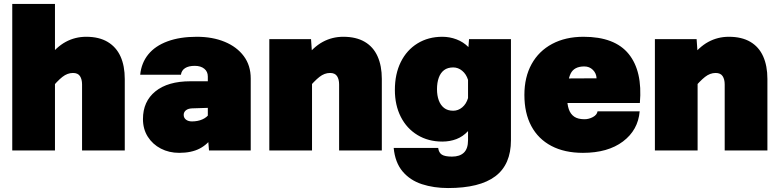

<svg xmlns="http://www.w3.org/2000/svg" viewBox="-20 -761 3940 971"><path d="M395 0V-334Q395 -360 384.5 -376Q374 -392 349 -392Q321 -392 295.5 -372Q270 -352 234 -308L220 -464Q264 -523 312 -549Q360 -575 416 -575Q481 -575 524.5 -549Q568 -523 589.5 -475.5Q611 -428 611 -361V0ZM42 0V-741H258V0Z M1037 0 1031 -73V-374Q1031 -399 1013 -413.5Q995 -428 965 -428Q934 -428 916 -416.5Q898 -405 895 -383H689Q695 -443 730 -486Q765 -529 827.5 -552Q890 -575 975 -575Q1055 -575 1116.5 -549.5Q1178 -524 1213 -477Q1248 -430 1248 -364V0ZM886 12Q835 12 793.5 -9.5Q752 -31 727.5 -69.5Q703 -108 703 -159Q703 -248 766 -299Q829 -350 943 -350H1049L1046 -216L951 -213Q931 -212 920 -203Q909 -194 909 -180Q909 -165 920.5 -156Q932 -147 951 -147Q980 -147 1003 -157Q1026 -167 1039 -186L1058 -73Q1031 -31 989.5 -9.5Q948 12 886 12Z M1695 0V-334Q1695 -360 1684.5 -376Q1674 -392 1649 -392Q1621 -392 1595.5 -372Q1570 -352 1534 -309L1520 -464Q1564 -523 1612 -549Q1660 -575 1716 -575Q1781 -575 1824.5 -549.5Q1868 -524 1889.5 -476Q1911 -428 1911 -362V0ZM1342 0V-563H1553L1558 -491V0Z M2349 -523 2352 -563H2564V-52Q2564 71 2485 130.5Q2406 190 2246 190Q2174 190 2114 170.5Q2054 151 2016 106Q1978 61 1971 -13H2196Q2199 11 2214.5 21Q2230 31 2266 31Q2305 31 2326 11Q2347 -9 2347 -52V-98Q2321 -70 2288 -57.5Q2255 -45 2217 -45Q2146 -45 2091.5 -78Q2037 -111 2007 -170Q1977 -229 1977 -306Q1977 -387 2007 -447.5Q2037 -508 2091.5 -541.5Q2146 -575 2217 -575Q2254 -575 2288.5 -562Q2323 -549 2349 -523ZM2272 -201Q2297 -201 2317.5 -218Q2338 -235 2347 -265V-357Q2338 -386 2317.5 -403Q2297 -420 2272 -420Q2244 -420 2226 -406.5Q2208 -393 2199 -368Q2190 -343 2190 -310Q2190 -278 2199 -253.5Q2208 -229 2226 -215Q2244 -201 2272 -201Z M2928 12Q2835 12 2768.5 -23Q2702 -58 2667 -123.5Q2632 -189 2632 -281Q2632 -371 2668.5 -437Q2705 -503 2772.5 -539Q2840 -575 2931 -575Q3089 -575 3159.5 -488Q3230 -401 3216 -240H2798L2800 -364L2997 -365Q2996 -390 2978.5 -407.5Q2961 -425 2935 -425Q2883 -425 2865.5 -388Q2848 -351 2848 -271Q2848 -234 2856.5 -209Q2865 -184 2884 -171Q2903 -158 2936 -158Q2958 -158 2978.5 -169Q2999 -180 3002 -198H3215Q3207 -103 3130.5 -45.5Q3054 12 2928 12Z M3645 0V-334Q3645 -360 3634.5 -376Q3624 -392 3599 -392Q3571 -392 3545.5 -372Q3520 -352 3484 -309L3470 -464Q3514 -523 3562 -549Q3610 -575 3666 -575Q3731 -575 3774.5 -549.5Q3818 -524 3839.5 -476Q3861 -428 3861 -362V0ZM3292 0V-563H3503L3508 -491V0Z"/></svg>

Font: Azeret Mono Thin Black
Style: Regular
Weight: 900
Version: Version 1.002